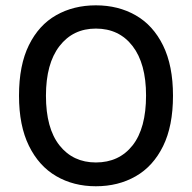

<svg xmlns="http://www.w3.org/2000/svg" viewBox="-20 -668 702 702"><path d="M330.5 13Q249 13 185.5 -24Q122 -61 85.8 -134.8Q49.5 -208.5 49.5 -318Q49.5 -430 85.8 -503.2Q122 -576.5 185.5 -612.5Q249 -648.5 330.5 -648.5Q412.5 -648.5 476.2 -612Q540 -575.5 576.2 -501.8Q612.5 -428 612.5 -318Q612.5 -207 576.2 -133.5Q540 -60 476.2 -23.5Q412.5 13 330.5 13ZM330.5 -74Q415.5 -74 464.8 -136.5Q514 -199 514 -319Q514 -435.5 464.8 -499.5Q415.5 -563.5 330.5 -563.5Q247 -563.5 197.5 -499.5Q148 -435.5 148 -318Q148 -199 197.5 -136.5Q247 -74 330.5 -74Z"/></svg>

Font: Karla Medium
Style: Regular
Weight: 500
Designer: Jonathan Pinhorn
Version: Version 2.001